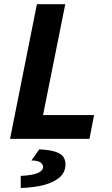

<svg xmlns="http://www.w3.org/2000/svg" viewBox="-20 -672 540 929"><path d="M28.6 0 158.6 -651.8H295.8L188.2 -115.1H435.2L412.8 0ZM80.6 237.7 80.2 179.1Q138.9 176.2 163.7 164.7Q188.6 153.1 188.6 135.5Q188.6 124.1 176.5 114.5Q164.5 104.9 132.1 104.4L170.1 50.7Q222.6 53.2 249.8 62.9Q277.1 72.5 287 87.7Q296.8 102.9 296.8 122.6Q296.8 161.3 268.8 185.9Q240.7 210.5 191.8 223.2Q142.9 235.8 80.6 237.7Z"/></svg>

Font: Source Sans 3 VF
Style: Italic
Weight: 200
Italic angle: -11°
Designer: Paul D. Hunt
Foundry: Adobe Systems Incorporated
Version: Version 3.042;hotconv 1.0.118;makeotfexe 2.5.65603